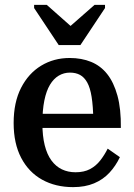

<svg xmlns="http://www.w3.org/2000/svg" viewBox="-20 -758 549 788"><path d="M221 -573H310L411 -725V-738H368L245 -630H294L172 -738H120V-725ZM154 -252Q154 -200 163.5 -162Q173 -124 191 -99.5Q209 -75 234 -63Q259 -51 290 -51Q325 -51 349.5 -64Q374 -77 391.5 -99.5Q409 -122 422 -148L472 -113Q455 -77 429 -49Q403 -21 366 -5.5Q329 10 280 10Q208 10 153 -20.5Q98 -51 67 -110Q36 -169 36 -253Q36 -338 66.5 -397.5Q97 -457 149 -488.5Q201 -520 266 -520Q315 -520 354 -504Q393 -488 420 -454Q447 -420 462 -365.5Q477 -311 476 -233H134V-291H386L363 -267Q362 -323 356 -360.5Q350 -398 338 -419.5Q326 -441 308.5 -450.5Q291 -460 267 -460Q242 -460 221 -447.5Q200 -435 185 -410Q170 -385 162 -345.5Q154 -306 154 -252Z"/></svg>

Font: Roboto Serif 28pt Condensed Medium
Style: Regular
Weight: 500
Width: 3
Designer: Greg Gazdowicz
Foundry: Commercial Type
Version: Version 1.008